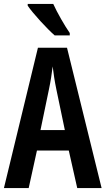

<svg xmlns="http://www.w3.org/2000/svg" viewBox="-20 -957 537 977"><path d="M251 -937H121V-928C147 -889 221 -809 258 -777H335V-789C311 -823 270 -894 251 -937ZM373 0H497L321 -714H173L0 0H126L168 -191H330ZM267 -501 310 -295H186L229 -502C238 -544 244 -586 248 -619C252 -585 258 -544 267 -501Z"/></svg>

Font: Noto Sans Georgian ExtraCondensed SemiBold
Style: Regular
Weight: 600
Width: 2
Designer: Monotype Design Team, Akaki Razmadze
Foundry: Google LLC
Version: Version 2.005